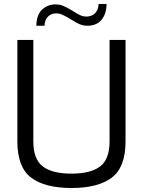

<svg xmlns="http://www.w3.org/2000/svg" viewBox="-20 -936 716 962"><path d="M67 -228V-736H147V-228Q147 -138 194.5 -102Q242 -66 338 -66Q434 -66 481.5 -102Q529 -138 529 -228V-736H609V-228Q609 -98 540 -46Q471 6 338 6Q205 6 136 -46Q67 -98 67 -228ZM258 -914Q281 -914 299.5 -905.5Q318 -897 345 -881Q366 -867 381.5 -860Q397 -853 413 -853Q439 -853 456 -869.5Q473 -886 474 -916H514Q513 -865 488 -836Q463 -807 418 -807Q397 -807 378.5 -815Q360 -823 333 -840Q310 -854 294 -861.5Q278 -869 262 -869Q237 -869 220.5 -853Q204 -837 203 -807H162Q163 -862 191 -888Q219 -914 258 -914Z"/></svg>

Font: Exo
Style: Regular
Weight: 400
Designer: Natanael Gama
Foundry: Natanael Gama
Version: Version 1.500; ttfautohint (v1.6)